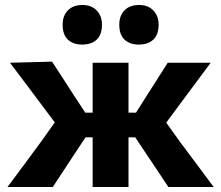

<svg xmlns="http://www.w3.org/2000/svg" viewBox="-20 -751 888 771"><path d="M10 0Q44 -45.5 77.8 -91Q111.5 -136.5 144.5 -181.5L200 -259.5L155 -319.5Q121 -364.5 88 -409Q54.5 -453.5 20 -499L189 -503.5Q211 -470 232.5 -436.8Q254 -403.5 275.5 -370L322.5 -298.5H352V-499H496V-298.5H526L571 -369.5Q591.5 -401.5 612.5 -434.5Q633 -467 653.5 -499H826Q792.5 -453.5 759.5 -409.5Q726.5 -365 693 -320L647.5 -258.5L702 -182.5Q736 -137.5 770 -91.5Q804 -45.5 838 0H656Q635 -31.5 615 -62Q594.5 -92 574 -123L523 -199.5H496V0H352V-199.5H323.5L272.5 -122.5Q252.5 -91.5 232.2 -61.2Q212 -31 192 0ZM537.5 -572Q501 -572 480 -592Q459 -612 459 -652Q459 -688 480 -709.5Q501 -731 538.5 -731Q575 -731 596 -708.8Q617 -686.5 617 -652Q617 -612 595.8 -592Q574.5 -572 537.5 -572ZM310 -572Q273.5 -572 252.5 -592Q231.5 -612 231.5 -652Q231.5 -688 252.8 -709.5Q274 -731 311 -731Q347.5 -731 368.5 -708.8Q389.5 -686.5 389.5 -652Q389.5 -612 368.5 -592Q347.5 -572 310 -572Z"/></svg>

Font: Heraclito
Style: Bold
Weight: 700
Designer: Kostas Bartsokas (font) & Cristiano Sobral (main changes)
Foundry: Kostas Bartsokas (font) & Cristiano Sobral (main changes)
Version: Version 1.00;July 8, 2020;FontCreator 13.0.0.2655 64-bit